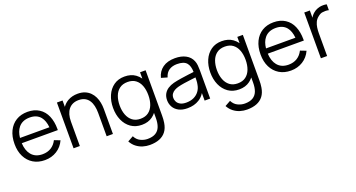

<svg xmlns="http://www.w3.org/2000/svg" viewBox="-48 -1214 3944 2129"><g transform="rotate(-20 1924.0 -150.0)"><path d="M298.5 15Q219.5 15 161.8 -20Q104 -55 72 -118.5Q40 -182 40 -267.5Q40 -356 71.5 -420.5Q103 -485 160.2 -520Q217.5 -555 295.5 -555Q375.5 -555 432 -518.2Q488.5 -481.5 516.2 -415.8Q544 -350 544 -264.5Q544 -257 544 -249.5H118.5Q123 -162 164.5 -111.5Q210.5 -55.5 295.5 -55.5Q353.5 -55.5 396.8 -82.2Q440 -109 465 -159.5L533.5 -133Q501.5 -62.5 439.2 -23.8Q377 15 298.5 15ZM467 -311Q459.5 -390 424 -434Q380.5 -487.5 297.5 -487.5Q210.5 -487.5 164.5 -431Q127.5 -386 120 -311Z M1029.5 0V-275.5Q1029.5 -320.5 1021 -358.2Q1012.5 -396 993.8 -424.2Q975 -452.5 945.2 -468Q915.5 -483.5 873 -483.5Q834 -483.5 804.2 -470Q774.5 -456.5 754.2 -431.2Q734 -406 723.5 -370Q713 -334 713 -288V0H639V-540H705.5V-465Q731.5 -502.5 770 -524.5Q821 -553.5 887 -553.5Q935.5 -553.5 971.8 -538.5Q1008 -523.5 1033.2 -498Q1058.5 -472.5 1074 -439.8Q1089.5 -407 1096.5 -370.2Q1103.5 -333.5 1103.5 -297V0Z M1448 255Q1406.5 255 1366.2 242.8Q1326 230.5 1292 204.2Q1258 178 1235 136L1301.5 99Q1324 144 1364.8 163.8Q1405.5 183.5 1448 183.5Q1506.5 183.5 1542.8 161.8Q1579 140 1595.2 98.2Q1611.5 56.5 1611.5 -5Q1611.5 -6.5 1611.5 -8.5V-64Q1593 -40.5 1569 -23Q1517.5 15 1443 15Q1367.5 15 1314 -22.8Q1260.5 -60.5 1232 -125Q1203.5 -189.5 1203.5 -270.5Q1203.5 -351 1231.8 -415.5Q1260 -480 1313 -517.5Q1366 -555 1440 -555Q1516 -555 1568 -518Q1598 -496.5 1620 -466V-540H1685.5V-7.5Q1685.5 15.5 1684.2 36.8Q1683 58 1679.5 78.5Q1670 139 1640.2 178Q1610.5 217 1562.2 236Q1514 255 1448 255ZM1450.5 -53.5Q1508 -53.5 1545.5 -81.5Q1583 -109.5 1601.5 -158.8Q1620 -208 1620 -270.5Q1620 -334 1601.5 -382.8Q1583 -431.5 1545.8 -459Q1508.5 -486.5 1452 -486.5Q1394 -486.5 1356 -458Q1318 -429.5 1299.8 -380.5Q1281.5 -331.5 1281.5 -270.5Q1281.5 -209 1300.2 -159.8Q1319 -110.5 1356.5 -82Q1394 -53.5 1450.5 -53.5Z M1980 15Q1919 15 1877.8 -7Q1836.5 -29 1816 -65.5Q1795.5 -102 1795.5 -145Q1795.5 -189 1813.2 -220.2Q1831 -251.5 1861.8 -271.5Q1892.5 -291.5 1933 -302Q1974 -312 2023.8 -319.8Q2073.5 -327.5 2121.5 -333.5Q2152.5 -337 2179 -340.5Q2178 -411.5 2148 -447Q2115.5 -485.5 2035 -485.5Q1979.5 -485.5 1941.2 -460.5Q1903 -435.5 1887.5 -381.5L1816 -402.5Q1834.5 -475 1890.5 -515Q1946.5 -555 2036 -555Q2110 -555 2161.8 -527.2Q2213.5 -499.5 2235 -447Q2245 -423.5 2248 -394.5Q2251 -365.5 2251 -335.5V0H2185.5V-89Q2160 -47 2119 -21.5Q2061 15 1980 15ZM1988.5 -48.5Q2040 -48.5 2078.5 -67Q2117 -85.5 2140.5 -117.8Q2164 -150 2171 -190.5Q2177 -216.5 2177.5 -248Q2178 -264.5 2178 -276.5Q2152.5 -273 2124.5 -270Q2081 -265 2038.8 -258.5Q1996.5 -252 1962.5 -243Q1939.5 -236.5 1918 -224.8Q1896.5 -213 1882.8 -193.5Q1869 -174 1869 -145Q1869 -121.5 1880.8 -99.5Q1892.5 -77.5 1918.8 -63Q1945 -48.5 1988.5 -48.5Z M2595.5 255Q2554 255 2513.8 242.8Q2473.5 230.5 2439.5 204.2Q2405.5 178 2382.5 136L2449 99Q2471.5 144 2512.2 163.8Q2553 183.5 2595.5 183.5Q2654 183.5 2690.2 161.8Q2726.5 140 2742.8 98.2Q2759 56.5 2759 -5Q2759 -6.5 2759 -8.5V-64Q2740.5 -40.5 2716.5 -23Q2665 15 2590.5 15Q2515 15 2461.5 -22.8Q2408 -60.5 2379.5 -125Q2351 -189.5 2351 -270.5Q2351 -351 2379.2 -415.5Q2407.5 -480 2460.5 -517.5Q2513.5 -555 2587.5 -555Q2663.5 -555 2715.5 -518Q2745.5 -496.5 2767.5 -466V-540H2833V-7.5Q2833 15.5 2831.8 36.8Q2830.5 58 2827 78.5Q2817.5 139 2787.8 178Q2758 217 2709.8 236Q2661.5 255 2595.5 255ZM2598 -53.5Q2655.5 -53.5 2693 -81.5Q2730.5 -109.5 2749 -158.8Q2767.5 -208 2767.5 -270.5Q2767.5 -334 2749 -382.8Q2730.5 -431.5 2693.2 -459Q2656 -486.5 2599.5 -486.5Q2541.5 -486.5 2503.5 -458Q2465.5 -429.5 2447.2 -380.5Q2429 -331.5 2429 -270.5Q2429 -209 2447.8 -159.8Q2466.5 -110.5 2504 -82Q2541.5 -53.5 2598 -53.5Z M3201.5 15Q3122.5 15 3064.8 -20Q3007 -55 2975 -118.5Q2943 -182 2943 -267.5Q2943 -356 2974.5 -420.5Q3006 -485 3063.2 -520Q3120.5 -555 3198.5 -555Q3278.5 -555 3335 -518.2Q3391.5 -481.5 3419.2 -415.8Q3447 -350 3447 -264.5Q3447 -257 3447 -249.5H3021.5Q3026 -162 3067.5 -111.5Q3113.5 -55.5 3198.5 -55.5Q3256.5 -55.5 3299.8 -82.2Q3343 -109 3368 -159.5L3436.5 -133Q3404.5 -62.5 3342.2 -23.8Q3280 15 3201.5 15ZM3370 -311Q3362.5 -390 3327 -434Q3283.5 -487.5 3200.5 -487.5Q3113.5 -487.5 3067.5 -431Q3030.5 -386 3023 -311Z M3557.5 0V-540H3623.5V-454.5Q3628.5 -463.5 3634 -471.5Q3648.5 -491.5 3665.5 -504.5Q3686.5 -523 3714.5 -532.8Q3742.5 -542.5 3760 -543.5Q3777.5 -544.5 3783.5 -544.5Q3805 -544.5 3823 -540V-471Q3804 -476 3782 -476Q3770.5 -476 3747 -473.2Q3723.5 -470.5 3694 -446.5Q3667 -425.5 3653.5 -396.2Q3640 -367 3635.5 -334.2Q3631 -301.5 3631 -269.5V0Z"/></g></svg>

Font: Cns Manrope
Style: Regular
Weight: 400
Designer: Mikhail Sharanda
Foundry: Mikhail Sharanda
Version: Version 4.504